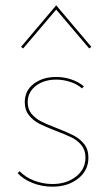

<svg xmlns="http://www.w3.org/2000/svg" viewBox="-20 -698 402 721"><path d="M46 -48 54 -55Q74 -33 107.5 -20Q141 -7 177 -7Q230 -7 265.5 -35Q301 -63 301 -106Q301 -134 286 -152.5Q271 -171 248.5 -182Q226 -193 189 -207Q150 -222 127.5 -233.5Q105 -245 89 -265Q73 -285 73 -314Q73 -358 107 -383.5Q141 -409 191 -409Q220 -409 247 -400Q274 -391 295 -374L288 -366Q270 -382 244 -390.5Q218 -399 191 -399Q145 -399 114.5 -375.5Q84 -352 84 -314Q84 -288 98.5 -270.5Q113 -253 134.5 -242Q156 -231 193 -217Q234 -201 257 -189Q280 -177 296 -157Q312 -137 312 -106Q312 -58 273.5 -27.5Q235 3 177 3Q137 3 102 -11Q67 -25 46 -48ZM59 -522 191 -678 323 -522 315 -516 191 -662 67 -516Z"/></svg>

Font: Ysabeau Hairline
Style: Regular
Weight: 100
Designer: Christian Thalmann (Catharsis Fonts)
Version: Version 0.003